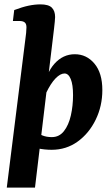

<svg xmlns="http://www.w3.org/2000/svg" viewBox="-20 -678 513 878"><path d="M216 7Q184 7 153 0.5Q122 -6 99 -14L135 -79Q154 -67 173 -59Q192 -51 217 -51Q251 -51 272.5 -78.5Q294 -106 304 -150Q314 -194 314 -243Q314 -291 303.5 -316.5Q293 -342 275 -342Q256 -342 234 -319.5Q212 -297 190 -251L175 -258Q190 -343 229 -386.5Q268 -430 322 -430Q376 -430 412 -387Q448 -344 448 -266Q448 -193 417.5 -130.5Q387 -68 335 -30.5Q283 7 216 7ZM11 180 96 -499Q98 -510 99.5 -527.5Q101 -545 101 -553Q101 -569 93 -575.5Q85 -582 69 -582H39L45 -632Q82 -646 110.5 -652Q139 -658 165 -658Q202 -658 217 -643Q232 -628 232 -600Q232 -592 230.5 -578.5Q229 -565 227 -546L140 180Z"/></svg>

Font: Yrsa
Style: Italic
Weight: 400
Italic angle: -7.10001°
Designer: Anna Giedrys (Yrsa+Rasa design), David Brezina (Yrsa art-direction, Rasa art-direction, design)
Foundry: Rosetta Type Foundry
Version: Version 2.004